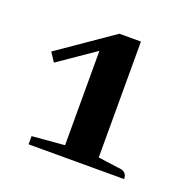

<svg xmlns="http://www.w3.org/2000/svg" viewBox="-71 -701 438 450"><g transform="rotate(20 148.5 -476.0)"><path d="M155.3 -633.8 19.5 -540 34.2 -517.6 125 -580.1V-344.7L43.9 -337.9V-317.4H282.2Q282.2 -334 266.6 -336.9Q262.7 -337.9 258.8 -337.9L209 -344.7V-633.8Z"/></g></svg>

Font: Abhaya Libre SemiBold
Style: Regular
Weight: 600
Designer: Pushpananda Ekanayake, Sol Matas, Pathum Egodawatta
Foundry: Mooniak
Version: Version 1.050 ; ttfautohint (v1.6)